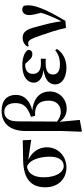

<svg xmlns="http://www.w3.org/2000/svg" viewBox="679 -1538 1074 2473"><g transform="rotate(-90 1216.5 -302.0)"><path d="M294.5 16.2C445.4 16.2 555.4 -94.8 555.4 -235.7C555.4 -390.9 424.9 -483.1 304.9 -504.5L283.2 -495.5C384 -489 434.7 -337.8 434.7 -199.6C434.7 -85.8 389.9 -18.7 314.2 -18.7C238.1 -18.7 168.9 -111 168.9 -277.8C168.9 -406.4 221.1 -494 336.9 -493.5L363.8 -480.3L651.7 -437.5L645.6 -546.6L382.5 -541.4C140.1 -535.7 40.2 -431.5 40.2 -257.1C40.2 -85.5 151.1 16.2 294.5 16.2Z M755.8 208.4 766.4 214.7 908 188.3 882.3 -85 886.5 -95.2 889.4 -620.3C890.9 -729.8 938.9 -784.1 1010.4 -784.1C1079.2 -784.1 1124.6 -739.9 1124.6 -641C1124.6 -539.7 1081.2 -487 947.1 -440.3L960.9 -388.7C1107.1 -393.7 1156.2 -327.5 1156.2 -209.4C1156.2 -113.8 1097.1 -56.5 1011 -56.5C959.8 -56.5 916.1 -79.7 874.7 -114.1L864.3 -100.4H867C910.5 -14.7 970.5 19.3 1054.1 19.3C1172.9 19.3 1274.3 -70.9 1274.3 -197.9C1274.3 -334.6 1174.3 -424.9 974.8 -426V-413C1158.9 -438.5 1230.6 -533.7 1230.6 -633.4C1230.6 -750.3 1157.4 -819 1024 -819C866.5 -819 765 -714.7 765 -507.3V-37.8Z M1581.9 16.2C1690 16.2 1778.7 -35.3 1822.3 -106.5L1804.2 -127.9C1753.6 -87 1698.9 -67.3 1619.1 -67.3C1531.9 -67.3 1493.1 -104.3 1493.1 -156.2C1493.1 -211.8 1527.1 -251.6 1640.3 -251.6C1652.5 -251.6 1665.1 -251.6 1696.4 -249.8V-314.4C1671 -312.4 1654.5 -312.4 1635.1 -312.4C1537.9 -312.4 1500.6 -355.3 1500.6 -416.3C1500.6 -477.1 1543.4 -514.7 1612.4 -514.7C1636.4 -514.7 1659.5 -513.2 1695.7 -509.1L1673.5 -534.8L1612.2 -533.9L1675.2 -466.1C1710.4 -426.7 1730.4 -422.9 1759.1 -422.9C1792.3 -422.9 1811.5 -444 1809.7 -479.2C1782.7 -527.4 1697.9 -551.9 1610 -551.9C1459.1 -551.9 1387.6 -483.1 1387.6 -404.7C1387.6 -333.8 1450.5 -279.8 1603.4 -274.3V-283.1C1426.7 -274.9 1365.4 -205.9 1365.4 -130.8C1365.4 -37.8 1458.1 16.2 1581.9 16.2Z M2092.4 10.4 2183.4 2.8C2276.8 -152.1 2383.8 -348.3 2383.8 -471.2C2383.8 -495.9 2382.8 -510.9 2377.6 -530.7C2363.6 -545.7 2350.7 -552.7 2329 -552.7C2283.2 -552.7 2258.3 -515.4 2258.3 -462C2258.3 -421.2 2275 -354.8 2302.2 -256.3L2312.6 -415.3C2285 -271.3 2239.4 -169.7 2171.6 -33.3L2164.1 -18.2H2182.2C2168.8 -143.1 2137.7 -263.1 2109.2 -362.4C2076.6 -502.7 2038.7 -547.7 1964.9 -547.7C1919.2 -547.7 1873.8 -525.9 1852.2 -484.7L1860.9 -469.1C1870.9 -474.1 1882.5 -477.1 1896.3 -477.1C1933.6 -477.1 1955.7 -435.8 1992.4 -325.6C2026.3 -225.6 2066.5 -117 2092.4 10.4Z"/></g></svg>

Font: Source Han Serif TW VF
Style: Regular
Weight: 250
Designer: Ryoko NISHIZUKA 西塚涼子 (kana & ideographs); Frank Grießhammer (Latin, Greek & Cyrillic); Wenlong ZHANG 张文龙 (bopomofo); San
Foundry: Adobe
Version: Version 2.002;hotconv 1.1.0;makeotfexe 2.6.0